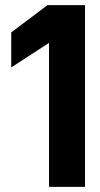

<svg xmlns="http://www.w3.org/2000/svg" viewBox="-20 -732 390 752"><path d="M24 -468 172 -564V0H313V-712H166L24 -605Z"/></svg>

Font: Asimov Pro
Style: Bd
Weight: 700
Designer: Google
Version: Version 2.000980; 2014